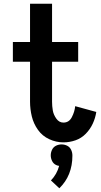

<svg xmlns="http://www.w3.org/2000/svg" viewBox="-20 -755 540 1029"><path d="M298 254 253 212Q285 179 297 134Q288 133 280 129Q266 122 259 107.5Q252 93 252 77.5Q252 62 259 47.5Q266 33 280 26Q294 19 310 19Q326 19 340 26Q354 33 361 47.5Q368 62 368 79Q368 186 298 254ZM320 8Q281 8 244 -9Q207 -26 183.5 -59Q160 -92 150.5 -131Q141 -170 141 -210V-424H49V-530H141V-735H259V-530H399V-424H259V-210Q259 -186 263 -163Q267 -140 282 -119Q297 -98 320 -98Q350 -98 365 -127Q380 -156 383 -186L496 -155Q491 -122 477 -92Q463 -62 439.5 -38Q416 -14 384.5 -3Q353 8 320 8Z"/></svg>

Font: Iosevka SS01
Style: Bold
Weight: 700
Monospace: yes
Designer: Belleve Invis
Foundry: Belleve Invis
Version: 2.3.3; ttfautohint (v1.8.3)